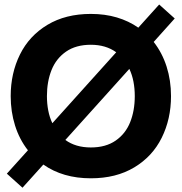

<svg xmlns="http://www.w3.org/2000/svg" viewBox="-20 -795 822 869"><path d="M176.2 -50.2 81.8 54.6 11 -9 106.4 -114.8Q68 -163.8 48.2 -226.6Q28.4 -289.4 28.4 -360Q28.4 -463.6 70.4 -548.4Q112.4 -633.2 194.7 -682.6Q277 -732 391.2 -732Q455.2 -732 509 -716Q562.8 -700 606 -669.8L700.4 -774.6L770.8 -711.4L675.6 -605.2Q714 -556.2 734 -493.7Q754 -431.2 754 -360Q754 -256.4 712 -171.6Q670 -86.8 587.7 -37.4Q505.4 12 391.2 12Q264.6 12 176.2 -50.2ZM590 -360Q590 -394.4 584 -425.6Q578 -456.8 565.4 -483.2L275.8 -161.6Q322 -127.6 391.2 -127.6Q458.6 -127.6 503.4 -158.6Q548.2 -189.6 569.1 -241.9Q590 -294.2 590 -360ZM217 -237.4 506 -558.4Q459 -592.4 391.2 -592.4Q323.8 -592.4 279 -561.4Q234.2 -530.4 213.3 -478.1Q192.4 -425.8 192.4 -360Q192.4 -326 198.4 -294.8Q204.4 -263.6 217 -237.4Z"/></svg>

Font: Aspekta Variable
Style: Regular
Weight: 400
Designer: Ivo Dolenc
Version: Version 2.100